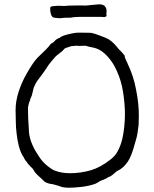

<svg xmlns="http://www.w3.org/2000/svg" viewBox="-20 -864 723 899"><path d="M381 -838 434 -843Q458 -846 469 -837Q479 -827 479 -814L478 -796Q483 -786 468 -784L453 -785Q453 -785 353 -785Q328 -785 308 -781Q301 -781 294 -781Q279 -781 274 -780Q260 -778 253 -779Q252 -779 235 -781Q223 -782 218.5 -797.5Q214 -813 215 -828V-829Q222 -836 228 -835L251 -837H253L281 -836Q298 -838 317 -838Q361 -839 381 -838ZM265 10Q262 8 233 0Q221 -3 216 -3Q193 -8 186 -16Q179 -24 157 -43Q150 -50 144 -57Q134 -72 134 -73Q129 -79 123 -84Q112 -95 111 -97Q109 -101 106 -105Q102 -109 99 -113Q93 -122 92 -126Q92 -126 86 -135Q75 -154 68 -181Q61 -208 58 -237Q54 -267 54 -296Q53 -326 53 -348Q53 -390 67 -434Q81 -477 104 -518Q138 -577 156 -594Q206 -641 215 -655Q217 -659 222 -661Q228 -664 231 -667Q235 -671 238 -674Q241 -678 245 -680Q247 -681 249 -682Q251 -683 253 -685Q255 -686 258 -686Q260 -687 262 -689Q271 -697 306 -705Q335 -712 353 -711Q403 -711 408 -710Q424 -707 454 -695Q481 -685 489 -680Q511 -665 526 -646Q536 -633 546 -624Q556 -614 564 -603V-602Q564 -595 566 -592Q570 -583 570 -582L575 -572Q577 -569 577 -567Q605 -510 617 -445Q631 -376 630 -318Q629 -279 629 -279Q629 -276 624 -242Q621 -222 615 -204Q610 -187 605 -169Q594 -132 579 -108Q558 -77 532 -65Q527 -63 524 -60Q521 -57 517 -54Q512 -49 504 -43Q501 -41 496 -38Q487 -35 484 -33Q479 -28 472 -26Q465 -22 460 -21Q450 -18 442.5 -12.5Q435 -7 425 -3Q414 1 397 5Q380 9 362 11Q345 13 329 14Q313 15 302 15Q279 15 265 10ZM119 -390Q116 -384 114 -375Q111 -361 111 -360Q111 -335 112 -310Q114 -285 115 -260Q115 -230 126 -200Q137 -170 155 -143Q175 -110 193 -95Q222 -70 237 -65Q253 -59 270 -56Q287 -53 307 -53Q358 -53 406 -67Q450 -80 496 -116Q520 -134 531 -156Q545 -182 552 -211Q559 -240 562 -272Q565 -303 565 -329Q565 -376 556.5 -431.5Q548 -487 526 -534Q510 -570 486 -597Q478 -606 469 -614Q457 -625 443 -632Q433 -637 422 -640Q405 -644 398 -645Q389 -647 379 -650L354 -649Q334 -650 333 -650Q327 -648 314 -648Q312 -648 299 -643Q286 -640 281 -635Q273 -626 270 -623Q262 -618 256 -612Q254 -610 252 -609Q251 -608 248 -606Q245 -603 243 -602Q239 -598 239 -598Q239 -598 221 -577Q207 -561 195 -541Q181 -520 167 -502Q150 -480 148 -475Q145 -469 142 -462Q138 -455 137 -450Q135 -441 133 -433Q131 -424 129 -417Q126 -410 123 -403Q121 -397 119 -390Z"/></svg>

Font: ToneOZ-Pinyin-Tsuipita-TC
Style: Regular
Weight: 400
Designer: ÂÆ£ÂøóÂáåJeffrey Xuan(jeffreyx@gmail.com, ToneOZ.com) ÈòøÂù§(cjkFonts)
Foundry: ToneOZ
Version: Version 0.24071